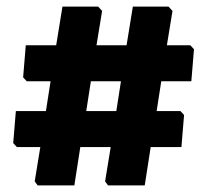

<svg xmlns="http://www.w3.org/2000/svg" viewBox="-20 -592 627 581"><path d="M526 -256 537 -244 529 -147H436L418 -31H307L298 -43L315 -147H223L205 -31H94L85 -43L102 -147H31L20 -159L28 -256H119L133 -346H61L50 -358L58 -455H150L169 -572H277L289 -559L272 -455H363L382 -572H490L502 -559L485 -455H556L567 -443L559 -346H468L454 -256ZM241 -256H332L346 -346H255Z"/></svg>

Font: Alegreya Sans SC Black
Style: Regular
Weight: 900
Designer: Juan Pablo del Peral
Foundry: Huerta Tipografica
Version: Version 2.007